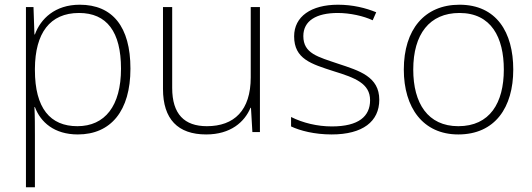

<svg xmlns="http://www.w3.org/2000/svg" viewBox="-20 -560 2255 814"><path d="M318 -540C213 -540 152 -480 128 -414H126L122 -530H90V234H128V16C128 -23 128 -66 126 -106H128C152 -42 210 10 310 10C450 10 533 -90 533 -269C533 -447 457 -540 318 -540ZM315 -505C433 -505 493 -425 493 -269C493 -111 425 -25 308 -25C193 -25 128 -101 128 -263V-269C129 -419 191 -505 315 -505Z M1082 -530H1043V-232C1043 -92 973 -25 857 -25C762 -25 710 -76 710 -187V-530H671V-183C671 -55 734 10 854 10C958 10 1017 -43 1042 -103H1044L1050 0H1082Z M1588 -137C1588 -235 1504 -260 1413 -290C1328 -319 1266 -333 1266 -407C1266 -472 1321 -505 1412 -505C1464 -505 1522 -492 1560 -474L1575 -508C1531 -526 1476 -540 1413 -540C1299 -540 1227 -490 1227 -406C1227 -310 1299 -289 1395 -258C1486 -230 1549 -206 1549 -135C1549 -67 1501 -24 1387 -24C1325 -24 1264 -39 1214 -64V-24C1252 -6 1313 10 1386 10C1518 10 1588 -45 1588 -137Z M2156 -265C2156 -423 2085 -540 1928 -540C1780 -540 1692 -435 1692 -265C1692 -104 1773 10 1923 10C2079 10 2156 -105 2156 -265ZM1732 -265C1732 -415 1801 -505 1928 -505C2063 -505 2116 -401 2116 -265C2116 -124 2057 -25 1923 -25C1794 -25 1732 -122 1732 -265Z"/></svg>

Font: Noto Sans Malayalam ExtraLight
Style: Regular
Weight: 200
Designer: Jelle Bosma - Monotype Design Team
Foundry: Monotype Imaging Inc.
Version: Version 2.104